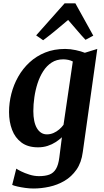

<svg xmlns="http://www.w3.org/2000/svg" viewBox="-20 -854 608 1126"><path d="M465.5 37.5Q457.5 99.5 428.5 141Q399.5 182.5 358 206.8Q316.5 231 269.2 241.2Q222 251.5 176.5 251.5Q153 251.5 128 248Q103 244.5 82.2 239.8Q61.5 235 51.5 230.5L75.5 135Q83 140.5 104 151Q125 161.5 153 170.2Q181 179 209 179Q245.5 179 269.8 169.8Q294 160.5 308.2 136.8Q322.5 113 328 69L343 -49Q327 -34 306.2 -20.5Q285.5 -7 259.5 1.5Q233.5 10 203 10Q143.5 10 106 -18Q68.5 -46 50.8 -92.8Q33 -139.5 33 -197Q33 -250.5 46.5 -303.8Q60 -357 86.8 -404.2Q113.5 -451.5 153.2 -488.2Q193 -525 245 -546Q297 -567 362 -567Q392.5 -567 424.5 -560Q456.5 -553 477.5 -544.5L550.5 -567ZM407 -493.5Q395.5 -499.5 380.8 -502.8Q366 -506 350.5 -506Q312 -506 283 -487.2Q254 -468.5 233.5 -436.5Q213 -404.5 200.2 -365Q187.5 -325.5 181.5 -283.2Q175.5 -241 175.5 -202.5Q175.5 -170.5 180.8 -145.2Q186 -120 196.5 -102.2Q207 -84.5 221.8 -75.2Q236.5 -66 255 -66Q275.5 -66 293.8 -74Q312 -82 327 -94.8Q342 -107.5 352.5 -122ZM233 -618 192 -646.5 359 -834.5H422L527 -645L481.5 -620.5Q456 -647.5 430.8 -677.5Q405.5 -707.5 379.5 -737Q344 -707 307 -676.2Q270 -645.5 233 -618Z"/></svg>

Font: Merriweather 20pt
Style: Bold Italic
Weight: 700
Italic angle: -7.8°
Version: Version 2.101